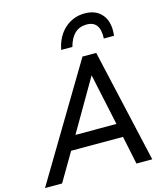

<svg xmlns="http://www.w3.org/2000/svg" viewBox="-178 -1061 995 1162"><g transform="rotate(-15 319.0 -479.5)"><path d="M-42 0 383 -710H469L630 0H531L494 -177H169L65 0ZM219 -263H476L407 -586ZM536 -782Q542 -891 457 -891Q368 -891 339 -782H269Q285 -865 338 -912Q391 -959 463 -959Q535 -959 572.5 -912Q610 -865 600 -782Z"/></g></svg>

Font: Livvic Medium
Style: Italic
Weight: 500
Italic angle: -10°
Designer: Jacques Le Bailly, Baron von Fonthausen
Version: Version 1.001; ttfautohint (v1.8.2)